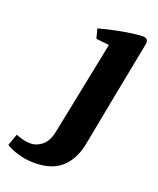

<svg xmlns="http://www.w3.org/2000/svg" viewBox="-288 -601 719 872"><g transform="rotate(20 71.0 -164.5)"><path d="M-16 190Q-54 190 -84.5 182Q-115 174 -133.5 165Q-152 156 -155 154L-135 97Q-118 104 -100 108.5Q-82 113 -63 113Q-34 113 -8 92Q18 71 28 22L119 -429L56 -436L44 -482Q80 -492 120.5 -500.5Q161 -509 197 -514Q233 -519 252 -519Q276 -519 276 -496Q276 -494 269 -457.5Q262 -421 250.5 -362.5Q239 -304 225.5 -234Q212 -164 199 -95Q186 -26 175 30Q161 104 115 147Q69 190 -16 190Z"/></g></svg>

Font: Manuale ExtraBold
Style: Italic
Weight: 800
Italic angle: -11°
Designer: Eduardo Tunni / Pablo Cosgaya
Foundry: Eduardo Tunni / Pablo Cosgaya
Version: Version 1.002